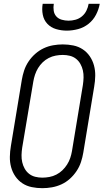

<svg xmlns="http://www.w3.org/2000/svg" viewBox="-20 -975 541 1003"><path d="M201 8Q173 8 146 2.5Q119 -3 97 -17.5Q75 -32 60 -54Q45 -76 38 -102Q31 -128 31.5 -156Q32 -184 37 -213L94 -558Q98 -582 106 -606.5Q114 -631 129 -653.5Q144 -676 164.5 -694Q185 -712 208.5 -723Q232 -734 257.5 -738.5Q283 -743 308 -743Q336 -743 363 -737.5Q390 -732 412 -717.5Q434 -703 449 -681Q464 -659 471 -633Q478 -607 477.5 -579Q477 -551 472 -522L415 -177Q411 -153 403 -128.5Q395 -104 380 -81.5Q365 -59 345 -41Q325 -23 301 -12Q277 -1 251.5 3.5Q226 8 201 8ZM201 -47Q219 -47 238 -50.5Q257 -54 274.5 -63Q292 -72 306 -85.5Q320 -99 330.5 -115.5Q341 -132 347 -150Q353 -168 356 -186L413 -531Q416 -551 416.5 -570Q417 -589 413 -607Q409 -625 400 -641Q391 -657 377 -668Q363 -679 345 -683.5Q327 -688 308 -688Q290 -688 271 -684.5Q252 -681 234.5 -672Q217 -663 203 -649.5Q189 -636 179 -619.5Q169 -603 163 -585Q157 -567 154 -549L96 -204Q93 -184 92.5 -165Q92 -146 96 -128Q100 -110 109 -94Q118 -78 132 -67Q146 -56 164 -51.5Q182 -47 201 -47ZM329 -815Q300 -815 273 -823Q246 -831 227.5 -850.5Q209 -870 203.5 -898Q198 -926 203 -955H261Q258 -937 260.5 -919.5Q263 -902 274 -889.5Q285 -877 302.5 -872Q320 -867 338 -867Q356 -867 374.5 -872Q393 -877 408 -889.5Q423 -902 431.5 -919.5Q440 -937 443 -955H501Q496 -926 481.5 -898Q467 -870 442.5 -850.5Q418 -831 388 -823Q358 -815 329 -815Z"/></svg>

Font: Iosevka Term Curly Light
Style: Italic
Weight: 300
Italic angle: -9°
Designer: Belleve Invis
Foundry: Belleve Invis
Version: Version 32.3.0